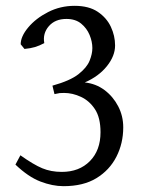

<svg xmlns="http://www.w3.org/2000/svg" viewBox="-20 -624 510 659"><path d="M198 15Q160 15 118.5 -1Q77 -17 33 -59L50 -91Q95 -59 125 -46.5Q155 -34 192 -34Q252 -34 288.5 -71Q325 -108 325 -170Q325 -220 306 -249Q287 -278 258 -291.5Q229 -305 200 -305Q187 -305 185 -304.5Q183 -304 167 -301L160 -330Q221 -347 249.5 -369.5Q278 -392 287.5 -415.5Q297 -439 297 -459Q297 -481 287.5 -504Q278 -527 258.5 -543Q239 -559 208 -559Q169 -559 147.5 -534Q126 -509 132 -476Q115 -467 100 -462.5Q85 -458 64 -456L51 -472Q51 -499 77 -530Q103 -561 145 -582.5Q187 -604 236 -604Q285 -604 315.5 -583.5Q346 -563 360.5 -532Q375 -501 375 -468Q375 -432 347 -397Q319 -362 271 -341Q309 -337 338.5 -315Q368 -293 385.5 -259.5Q403 -226 403 -187Q403 -132 379.5 -86Q356 -40 311 -12.5Q266 15 198 15Z"/></svg>

Font: ChillKai
Style: Regular
Weight: 400
Designer: ChillType
Foundry: 寒蝉字型
Version: Version 2.000